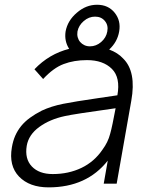

<svg xmlns="http://www.w3.org/2000/svg" viewBox="-20 -773 612 808"><path d="M532.5 -349 471 0H416.5L433.5 -97Q345 15.5 184.5 15.5Q104 15.5 60 -30Q16.5 -75.5 30 -153Q34.5 -180 44.2 -202Q54 -224 69.2 -242.8Q84.5 -261.5 106 -277.2Q127.5 -293 156 -307.5Q195.5 -326 245.5 -336Q270.5 -341 306.2 -346.8Q342 -352.5 389.5 -359.5L474 -372Q487.5 -446.5 451 -483Q414 -520 346 -520Q291.5 -520 248 -503.5Q205 -487.5 161.5 -440.5L125 -481.5Q186.5 -546 271 -567.5Q250 -600 256 -640.5Q264.5 -686.5 303.5 -719.5Q342 -753 388.5 -753Q435.5 -753 462.5 -719.5Q489.5 -686 481.5 -640.5Q474 -596.5 439.5 -564.5Q476 -551 498 -527Q554.5 -472 532.5 -349ZM306 -640.5Q304 -627.5 307 -616.2Q310 -605 317.2 -596.5Q324.5 -588 335 -583Q345.5 -578 358.5 -578Q384.5 -578 405.5 -596Q427 -614.5 431.5 -640.5Q436.5 -666.5 421.5 -684.5Q406.5 -703 380 -703Q354 -703 332.5 -684.5Q311 -666 306 -640.5ZM466.5 -317.5Q287.5 -292.5 253 -284.5Q189.5 -271 145 -238.5Q100.5 -206 92.5 -159.5Q83.5 -104.5 114 -72.5Q144.5 -40.5 202 -40.5Q268.5 -40.5 322.8 -66.5Q377 -92.5 411.5 -143.5Q434.5 -174.5 443.5 -209.5Q448.5 -227 454 -253.8Q459.5 -280.5 466.5 -317.5Z"/></svg>

Font: Russisch Sans Light
Style: Italic
Weight: 300
Italic angle: -10°
Designer: Michael Sharanda (font) & Cristiano Sobral (main changes)
Foundry: Michael Sharanda
Version: Version 2.00;September 8, 2020;FontCreator 13.0.0.2681 64-bi